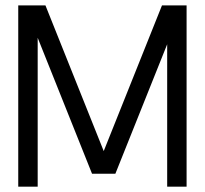

<svg xmlns="http://www.w3.org/2000/svg" viewBox="-20 -704 772 724"><path d="M683.6 -683.6V0H610.4V-537.1L415 -48.8H327.1L122.1 -561.5V0H48.8V-683.6H151.4L371.1 -134.3L590.8 -683.6Z"/></svg>

Font: Sanitrixie
Style: Regular
Weight: 400
Designer: Jayvee D. Enaguas (Grand Chaos)
Version: Version 1.1 - 6/9/2013